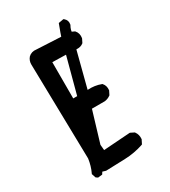

<svg xmlns="http://www.w3.org/2000/svg" viewBox="-197 -893 894 1008"><g transform="rotate(-30 250.0 -389.0)"><path d="M92.3 14.2 86.4 10.3 83.5 8.3 82.5 4.9 76.7 -12.7 75.2 -16.1 77.1 -20Q93.8 -55.2 99.6 -97.2L87.9 -673.8Q87.9 -696.8 102.1 -713.4V-713.9H102.5Q111.8 -723.1 124 -726.8Q136.2 -730.5 149.4 -728.5L296.9 -721.2Q300.3 -731.9 304.2 -742.7Q308.1 -753.4 312 -763.7Q315.9 -773.9 319.8 -784.7L321.8 -790L327.1 -791L348.6 -794.9L353.5 -795.4L356.9 -792.5Q365.7 -785.2 369.1 -774.7Q372.6 -764.2 370.1 -752L369.6 -750.5L368.7 -749Q365.7 -744.1 363.5 -738.8Q361.3 -733.4 359.6 -728Q357.9 -722.7 357.4 -716.8L372.1 -710L374 -709L375.5 -707.5Q392.1 -688.5 387.7 -660.6L387.2 -659.2L386.7 -657.7L377 -638.2L376 -636.2L374.5 -635.3Q359.9 -622.6 332.5 -624L277.3 -410.2Q320.8 -413.1 357.9 -398.9L360.4 -397.9L361.8 -396Q376.5 -379.4 374 -353.5V-351.6L373 -350.1L363.3 -330.6L362.3 -328.6L360.4 -327.1Q344.7 -315.9 326.2 -313.5H325.7H325.2H247.6L191.4 -127L194.3 -93.3Q321.8 -102.5 354 -104.5H356.4L358.9 -103.5L378.4 -93.8L380.4 -92.8L381.8 -90.8Q396 -71.3 393.6 -45.9V-43.9L392.6 -42.5L382.8 -22.9L380.9 -19.5L377.4 -18.1Q351.1 -9.3 323.2 -4.2Q295.4 1 265.6 2Q207.5 3.9 150.9 5.9H148.9L147.5 5.4L129.4 0L123.5 9.3L121.1 13.2L116.2 13.7L98.6 15.6L95.2 16.1ZM271.5 -627 189.5 -628.9V-409.2H213.4Z"/></g></svg>

Font: NaikaiFont
Style: Bold
Weight: 700
Version: Version 1.89